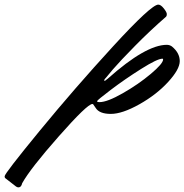

<svg xmlns="http://www.w3.org/2000/svg" viewBox="-323 -472 798 831"><path d="M108 -30Q141 -30 208.5 -68.5Q276 -107 329.5 -152Q383 -197 383 -215Q383 -218 380 -218Q358 -218 287.5 -173.5Q217 -129 157 -83.5Q97 -38 97 -34Q97 -30 108 -30ZM362 -452Q373 -452 386 -435.5Q399 -419 399 -411Q399 -403 396 -400Q327 -340 262 -274Q197 -208 166 -172L136 -136Q128 -128 128 -125Q128 -122 130 -122Q132 -122 135 -125L144 -132Q308 -278 399 -278Q411 -278 421 -271Q455 -243 455 -207.5Q455 -172 404.5 -117Q354 -62 280 -20.5Q206 21 156.5 21Q107 21 91 -5L80 -21Q79 -22 77 -22Q55 -22 -68.5 118Q-192 258 -227 321Q-231 339 -243 339Q-249 339 -254 335L-299 300Q-303 298 -303 291Q-303 279 -151.5 94.5Q0 -90 166 -271Q332 -452 362 -452Z"/></svg>

Font: Mr Dafoe
Style: Regular
Weight: 400
Designer: Alejandro Paul
Foundry: Alejandro Paul
Version: Version 1.000